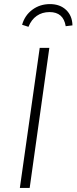

<svg xmlns="http://www.w3.org/2000/svg" viewBox="-20 -918 374 938"><path d="M221 -684 125 0H77L174 -684ZM88 -797Q101 -843 138 -870.5Q175 -898 224 -898Q273 -898 303 -869.5Q333 -841 334 -794L301 -790Q290 -859 222 -859Q186 -859 159.5 -840.5Q133 -822 119 -787Z"/></svg>

Font: Fira Sans ExtraLight
Style: Italic
Weight: 275
Italic angle: -8°
Designer: Carrois Corporate & Edenspiekermann AG
Foundry: Carrois Corporate GbR & Edenspiekermann AG
Version: Version 4.203